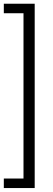

<svg xmlns="http://www.w3.org/2000/svg" viewBox="-20 -832 280 1005"><path d="M0 -812.5H161.6V152.3H0V102.5H103V-762.7H0Z"/></svg>

Font: Roboto Web
Style: Light
Weight: 300
Designer: Google
Version: Version 1.200310; 2013